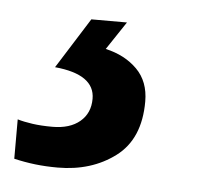

<svg xmlns="http://www.w3.org/2000/svg" viewBox="-125 -33 329 306"><g transform="rotate(5 40.0 120.0)"><path d="M-23 240Q-42 240 -59 238Q-76 236 -93 232V169Q-83 172 -69 174Q-55 176 -37 176Q-9 176 7 162.5Q23 149 23 126Q23 87 -41 81L10 0H67L37 45Q68 52 87.5 71.5Q107 91 107 123Q107 183 69 211.5Q31 240 -23 240Z"/></g></svg>

Font: Noto Sans ExtraCondensed SemiBold
Style: Italic
Weight: 600
Width: 2
Italic angle: -12°
Designer: Monotype Design Team
Foundry: Monotype Imaging Inc.
Version: Version 2.013; ttfautohint (v1.8.4.7-5d5b)